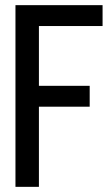

<svg xmlns="http://www.w3.org/2000/svg" viewBox="-20 -725 423 745"><path d="M378 -705V-624H131V-392H328V-311H131V0H40V-705Z"/></svg>

Font: Akshar
Style: Regular
Weight: 400
Designer: Tall Chai
Foundry: Tall Chai
Version: Version 1.000